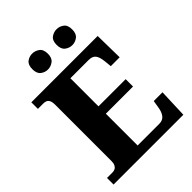

<svg xmlns="http://www.w3.org/2000/svg" viewBox="-257 -1050 1179 1179"><g transform="rotate(-45 332.5 -461.0)"><path d="M24 0V-57H71Q85 -57 95 -62.5Q105 -68 111 -80Q117 -92 117 -111V-598Q117 -624 110.5 -636.5Q104 -649 93.5 -653Q83 -657 70 -657H24V-714H600L603 -526H526L521 -575Q517 -613 503 -631Q489 -649 456 -649H298V-405H534V-341H298V-65H486Q517 -65 532.5 -85.5Q548 -106 553 -139L561 -188H637L630 0ZM451 -784Q425 -784 404 -800Q383 -816 383 -853Q383 -891 404 -906.5Q425 -922 451 -922Q476 -922 497 -906.5Q518 -891 518 -853Q518 -816 497 -800Q476 -784 451 -784ZM239 -784Q213 -784 192.5 -800Q172 -816 172 -853Q172 -891 192.5 -906.5Q213 -922 239 -922Q264 -922 285.5 -906.5Q307 -891 307 -853Q307 -816 285.5 -800Q264 -784 239 -784Z"/></g></svg>

Font: Noto Serif Gujarati ExtraBold
Style: Regular
Weight: 800
Version: Version 2.102